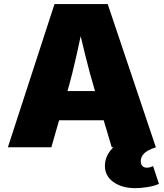

<svg xmlns="http://www.w3.org/2000/svg" viewBox="-20 -748 832 975"><path d="M20 0 256.8 -727.5H526.9L771.5 0H547.4L463.4 -282.2Q436 -374 411.9 -471.9Q387.7 -569.8 366.2 -667.5H412.1Q391.1 -569.8 369.6 -471.9Q348.1 -374 321.8 -282.2L240.7 0ZM195.8 -137.2V-285.6H596.2V-137.2ZM666.5 207.5Q600.1 207.5 556.4 176.8Q512.7 146 512.7 94.2Q512.7 63.5 527.3 36.9Q542 10.3 564.5 -7.8L771.5 0Q728 14.2 711.4 31.7Q694.8 49.3 694.8 70.3Q694.8 85.9 702.9 94.7Q710.9 103.5 726.6 103.5Q734.4 103.5 742.2 101.3Q750 99.1 757.3 95.2L787.1 185.5Q766.6 195.8 731 201.7Q695.3 207.5 666.5 207.5Z"/></svg>

Font: Inter 16pt Black
Style: Regular
Weight: 900
Version: Version 4.001;git-66647c0bb